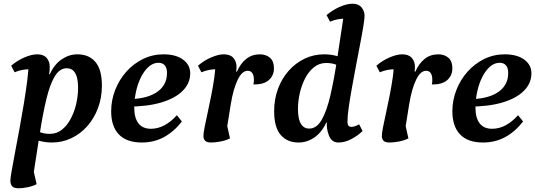

<svg xmlns="http://www.w3.org/2000/svg" viewBox="-20 -754 2878 1032"><path d="M81.1 258Q54 258 44.9 246.7Q35.7 235.5 35.7 216.1Q35.7 204.6 42.8 163.8Q49.8 122.9 61.1 63.8Q72.5 4.6 85 -63.8Q97.6 -132.2 108.7 -199.9Q119.8 -267.6 126.9 -324.7Q133.9 -381.9 133.9 -417.4L179.1 -374Q174.1 -377.3 161.3 -379.6Q148.6 -381.8 137.7 -381.8Q119.5 -381.8 99.5 -378.1Q79.4 -374.4 58.5 -365.5L40.1 -400.8Q73.8 -429.5 112 -445.7Q150.3 -462 180.2 -462Q214.4 -462 230.8 -442.7Q247.2 -423.4 247.2 -394.9Q247.2 -384.8 246.6 -375.3Q246.1 -365.7 243.9 -355.1H247.9Q271.6 -408.1 311.5 -435.1Q351.5 -462 395.6 -462Q458.2 -462 492.9 -421Q527.7 -380.1 527.7 -293.5Q527.7 -229.1 506.8 -173.3Q486 -117.5 449.2 -76Q412.5 -34.5 363.7 -11.3Q315 12 258.7 12Q223.8 12 192.5 3.3Q161.2 -5.3 133.6 -28.1L142.1 -70Q165.3 -57.3 189.4 -45.9Q213.5 -34.5 248.2 -34.5Q284.6 -34.5 312.9 -57Q341.2 -79.5 360.5 -116.4Q379.9 -153.3 389.8 -196.3Q399.6 -239.4 399.6 -280.9Q399.6 -314.7 393.4 -338.3Q387.2 -361.9 373.7 -374.5Q360.3 -387.1 338.7 -387.1Q300 -387.1 273.9 -343Q247.8 -298.9 229 -220.3Q210.1 -141.7 193.9 -37.1Q177.7 67.6 159 188.3L153.2 132.6L176.9 235.8Q156.3 246.8 128.4 252.4Q100.5 258 81.1 258Z M742.7 12Q660.4 12 618.9 -31.5Q577.5 -75.1 577.5 -155.5Q577.5 -215.2 599.1 -270.4Q620.6 -325.6 659 -368.7Q697.5 -411.8 748.6 -436.9Q799.8 -462 858.9 -462Q924.7 -462 963.5 -433.9Q1002.4 -405.8 1002.4 -360Q1002.4 -306.9 962.5 -266.4Q922.6 -226 847.4 -203.4Q772.3 -180.9 665 -180.9L667 -221Q712.3 -221 750.4 -229.2Q788.6 -237.5 817.3 -254.9Q846 -272.3 861.8 -299Q877.6 -325.7 877.6 -361.7Q877.6 -389 865.5 -402.8Q853.5 -416.6 831.7 -416.6Q803.2 -416.6 779.2 -395.3Q755.2 -374.1 737.8 -339.2Q720.4 -304.3 711 -261.4Q701.6 -218.5 701.6 -175.3Q701.6 -120.6 724 -91.2Q746.5 -61.8 791.4 -61.8Q828.5 -61.8 863.7 -80.5Q898.9 -99.2 930.6 -134.8L957.7 -101.1Q914 -45.3 860.4 -16.6Q806.9 12 742.7 12Z M1115 12Q1091.2 12 1082.3 2.4Q1073.4 -7.2 1073.4 -23.3Q1073.4 -39.1 1080.2 -72.6Q1086.9 -106.2 1096.7 -150.9Q1106.5 -195.6 1116 -243.9Q1125.5 -292.3 1132 -337.6Q1138.5 -383 1137.4 -417.4L1183.1 -374Q1178.1 -377.3 1166.7 -379.6Q1155.4 -381.8 1141.7 -381.8Q1124.1 -381.8 1104 -378.1Q1084 -374.4 1062.5 -365.5L1044.1 -400.8Q1077.3 -429.5 1115.8 -445.7Q1154.3 -462 1182.6 -462Q1217.9 -462 1234.5 -442.7Q1251.2 -423.4 1251.2 -394.9Q1251.2 -389 1250.9 -382.6Q1250.6 -376.3 1249.5 -368.8H1253.5Q1272.7 -413.1 1303.6 -437.5Q1334.5 -462 1376.7 -462Q1409.5 -462 1431 -443.6Q1452.5 -425.3 1452.5 -386.6Q1452.5 -348.2 1425.1 -323.7Q1397.8 -299.1 1342.1 -300.1Q1344.1 -307.5 1344.3 -314Q1344.6 -320.4 1344.6 -326.4Q1344.6 -347.8 1336.3 -360.7Q1328 -373.6 1311.2 -373.6Q1280.7 -373.6 1257.3 -324.7Q1233.8 -275.7 1220.3 -193.3L1198.3 -56L1193.1 -113.4L1216.2 -10.2Q1195.1 0.8 1166.4 6.4Q1137.7 12 1115 12Z M1584.5 12Q1523.6 12 1488.6 -28.9Q1453.5 -69.8 1453.5 -156.5Q1453.5 -220.9 1474.1 -276.4Q1494.7 -331.9 1531.7 -373.7Q1568.7 -415.5 1617.5 -438.7Q1666.2 -462 1722 -462Q1758.5 -462 1789.8 -453.1Q1821 -444.1 1847.1 -421.9L1830.4 -383.9Q1813.8 -393.8 1790.4 -404.6Q1767.1 -415.5 1733.1 -415.5Q1696.7 -415.5 1668.1 -393Q1639.5 -370.5 1620.4 -333.6Q1601.4 -296.7 1591.5 -253.7Q1581.6 -210.6 1581.6 -169.1Q1581.6 -135.3 1587.8 -111.7Q1594.1 -88.1 1607.7 -75.5Q1621.4 -62.9 1642 -62.9Q1682 -62.9 1709.3 -110.3Q1736.5 -157.8 1756.1 -242.4Q1775.6 -327 1792.5 -439.2Q1809.3 -551.3 1829 -681.2L1875.3 -645.4Q1866.9 -649.9 1856.4 -651.8Q1845.9 -653.8 1832.7 -653.8Q1815.1 -653.8 1795.1 -650.1Q1775 -646.4 1754 -637.5L1735.2 -672.8Q1768.8 -700.9 1806.8 -717.5Q1844.8 -734 1874.5 -734Q1907.3 -734 1923.4 -714.2Q1939.5 -694.4 1939.5 -668.1Q1939.5 -653 1933 -612.7Q1926.5 -572.3 1915.7 -517.1Q1905 -461.9 1893.5 -400.6Q1882 -339.4 1871.3 -280.6Q1860.6 -221.9 1854.1 -174.6Q1847.6 -127.2 1847.6 -100.1Q1847.6 -84.4 1853.1 -78.2Q1858.6 -72 1869.1 -72Q1877.4 -72 1888.1 -75.6Q1898.7 -79.2 1910.4 -85.8L1928.7 -49.8Q1903.7 -24.8 1868.4 -6.4Q1833.1 12 1798.7 12Q1777.1 12 1764 -0.8Q1750.9 -13.5 1745.4 -33.3Q1740 -49 1737.8 -64.3Q1735.7 -79.7 1736.8 -95.5H1733.9Q1709.6 -42.4 1669.9 -15.2Q1630.2 12 1584.5 12Z M2074 12Q2050.2 12 2041.3 2.4Q2032.4 -7.2 2032.4 -23.3Q2032.4 -39.1 2039.2 -72.6Q2045.9 -106.2 2055.7 -150.9Q2065.5 -195.6 2075 -243.9Q2084.5 -292.3 2091 -337.6Q2097.5 -383 2096.4 -417.4L2142.1 -374Q2137.1 -377.3 2125.7 -379.6Q2114.4 -381.8 2100.7 -381.8Q2083.1 -381.8 2063 -378.1Q2043 -374.4 2021.5 -365.5L2003.1 -400.8Q2036.3 -429.5 2074.8 -445.7Q2113.3 -462 2141.6 -462Q2176.9 -462 2193.5 -442.7Q2210.2 -423.4 2210.2 -394.9Q2210.2 -389 2209.9 -382.6Q2209.6 -376.3 2208.5 -368.8H2212.5Q2231.7 -413.1 2262.6 -437.5Q2293.5 -462 2335.7 -462Q2368.5 -462 2390 -443.6Q2411.5 -425.3 2411.5 -386.6Q2411.5 -348.2 2384.1 -323.7Q2356.8 -299.1 2301.1 -300.1Q2303.1 -307.5 2303.3 -314Q2303.6 -320.4 2303.6 -326.4Q2303.6 -347.8 2295.3 -360.7Q2287 -373.6 2270.2 -373.6Q2239.7 -373.6 2216.3 -324.7Q2192.8 -275.7 2179.3 -193.3L2157.3 -56L2152.1 -113.4L2175.2 -10.2Q2154.1 0.8 2125.4 6.4Q2096.7 12 2074 12Z M2576.7 12Q2494.4 12 2452.9 -31.5Q2411.5 -75.1 2411.5 -155.5Q2411.5 -215.2 2433.1 -270.4Q2454.6 -325.6 2493 -368.7Q2531.5 -411.8 2582.6 -436.9Q2633.8 -462 2692.9 -462Q2758.7 -462 2797.5 -433.9Q2836.4 -405.8 2836.4 -360Q2836.4 -306.9 2796.5 -266.4Q2756.6 -226 2681.4 -203.4Q2606.3 -180.9 2499 -180.9L2501 -221Q2546.3 -221 2584.4 -229.2Q2622.6 -237.5 2651.3 -254.9Q2680 -272.3 2695.8 -299Q2711.6 -325.7 2711.6 -361.7Q2711.6 -389 2699.5 -402.8Q2687.5 -416.6 2665.7 -416.6Q2637.2 -416.6 2613.2 -395.3Q2589.2 -374.1 2571.8 -339.2Q2554.4 -304.3 2545 -261.4Q2535.6 -218.5 2535.6 -175.3Q2535.6 -120.6 2558 -91.2Q2580.5 -61.8 2625.4 -61.8Q2662.5 -61.8 2697.7 -80.5Q2732.9 -99.2 2764.6 -134.8L2791.7 -101.1Q2748 -45.3 2694.4 -16.6Q2640.9 12 2576.7 12Z"/></svg>

Font: Petrona
Style: Italic
Weight: 400
Italic angle: -9°
Designer: Ringo R. Seeber
Foundry: Ringo R. Seeber
Version: Version 2.001; ttfautohint (v1.8.3)